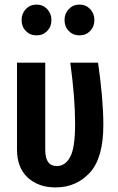

<svg xmlns="http://www.w3.org/2000/svg" viewBox="-20 -802 512 836"><path d="M430 -258Q430 -114 371 -50Q312 14 222 14Q147 14 100.5 -29Q54 -72 54 -152V-529H177V-151Q177 -114 189.5 -96.5Q202 -79 228 -79Q264 -79 285.5 -118.5Q307 -158 307 -262Q307 -377 286 -529H407Q430 -368 430 -258ZM204 -715Q204 -686 185.5 -667Q167 -648 139 -648Q111 -648 92.5 -667Q74 -686 74 -715Q74 -743 92.5 -762.5Q111 -782 139 -782Q167 -782 185.5 -762.5Q204 -743 204 -715ZM391 -715Q391 -686 372.5 -667Q354 -648 326 -648Q298 -648 279.5 -667Q261 -686 261 -715Q261 -743 279.5 -762.5Q298 -782 326 -782Q354 -782 372.5 -762.5Q391 -743 391 -715Z"/></svg>

Font: Fira Sans Compressed Medium
Style: Regular
Weight: 500
Width: 1
Designer: bBox Type GmbH & Carrois Corporate GbR & Edenspiekermann AG
Foundry: bBox Type GmbH & Carrois Corporate GbR & Edenspiekermann AG
Version: Version 4.301